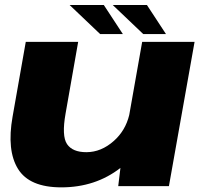

<svg xmlns="http://www.w3.org/2000/svg" viewBox="-20 -762 840 786"><path d="M464 0 473 -74.5Q370.5 5 231 5Q100.5 5 53.8 -70.5Q7 -146 31.5 -284.5L85.5 -590.5H300L248.5 -297.5Q232 -205 254.5 -172Q277 -139 333.5 -139Q394.5 -139 446.5 -185.5Q493.5 -227.5 509 -291L562 -590.5H776.5L671.5 0ZM566.5 -622.5 441.5 -741.5H581.5L659.5 -622.5ZM390 -622.5 265 -741.5H405L483 -622.5Z"/></svg>

Font: Anybody ExtraExpanded ExtraBold
Style: Italic
Weight: 800
Width: 8
Italic angle: -10°
Designer: Tyler Finck
Foundry: Etcetera Type Company
Version: Version 1.010; ttfautohint (v1.8.3) -l 8 -r 50 -G 200 -x 14 